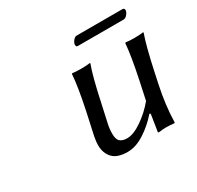

<svg xmlns="http://www.w3.org/2000/svg" viewBox="-129 -724 911 886"><g transform="rotate(-30 326.0 -281.5)"><path d="M602.1 -528.8H357.9Q349.1 -528.8 349.1 -540Q349.1 -549.8 358.4 -561.5Q367.7 -573.2 377 -573.2H621.1Q631.8 -573.2 631.8 -562Q631.8 -552.7 622.3 -540.8Q612.8 -528.8 602.1 -528.8ZM488.8 -92.8 486.8 -91.8Q449.7 -49.3 403.6 -19.8Q357.4 9.8 314 9.8Q259.3 9.8 234.6 -16.6Q210 -43 210 -85.9Q210 -103.5 214.8 -128.9L241.2 -250Q265.6 -365.2 270 -430.2L272.9 -433.1Q290 -430.2 318.8 -430.2Q347.7 -430.2 367.2 -433.1L368.2 -430.2Q347.7 -376 320.8 -250L298.8 -149.9Q293 -124.5 293 -99.1Q293 -67.9 306.2 -56.9Q319.3 -45.9 342.8 -45.9Q377.4 -45.9 423.6 -77.9Q469.7 -109.9 503.9 -151.9L524.9 -250Q549.8 -368.7 554.2 -430.2L557.1 -433.1Q574.2 -430.2 603 -430.2Q630.9 -430.2 650.9 -433.1L651.9 -430.2Q631.3 -372.6 605 -250L592.8 -192.9Q570.8 -90.8 568.8 0L565.9 2.9Q545.9 0 522 0Q506.8 0 486.8 2.9Q479 2.9 479 1V0L493.2 -89.8Z"/></g></svg>

Font: Linear Smooth
Style: Italic
Weight: 400
Designer: Philipp H. Poll, Flanker
Foundry: Philipp H. Poll, reworked by Flanker
Version: Version 1.061 | FøM Fix